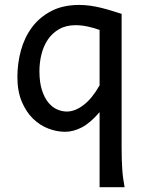

<svg xmlns="http://www.w3.org/2000/svg" viewBox="-20 -528 592 787"><path d="M388.2 -405.3Q366.2 -413.6 339.6 -419.2Q313 -424.8 290.5 -424.8Q250.5 -424.8 222.2 -408.4Q193.8 -392.1 176 -365.5Q158.2 -338.9 149.9 -305.2Q141.6 -271.5 141.6 -236.8Q141.6 -191.4 151.6 -159.7Q161.6 -127.9 177.7 -108.2Q193.8 -88.4 213.9 -79.6Q233.9 -70.8 253.9 -70.8Q287.6 -70.8 322.8 -97.7Q357.9 -124.5 388.2 -178.2ZM388.2 -68.4Q350.1 -23.9 315.4 -5.9Q280.8 12.2 246.6 12.2Q212.9 12.2 178.2 -1Q143.6 -14.2 115.2 -41.7Q86.9 -69.3 69.1 -111.8Q51.3 -154.3 51.3 -212.4Q51.3 -268.6 65.9 -321.8Q80.6 -375 111.3 -416.3Q142.1 -457.5 190.2 -482.7Q238.3 -507.8 305.2 -507.8Q327.1 -507.8 349.6 -504.6Q372.1 -501.5 394 -496.1Q416 -490.7 437.3 -484.1Q458.5 -477.5 478.5 -471.2V73.2Q478.5 102.5 479.2 126.2Q480 149.9 481.4 169.9Q482.9 189.9 485.4 206.8Q487.8 223.6 490.7 239.3H388.2Z"/></svg>

Font: Andika Viet
Style: Regular
Weight: 400
Designer: Victor Gaultney, Annie Olsen, Julie Remington, Don Collingsworth, Eric Hays, Becca Hirsbrunner
Foundry: SIL International
Version: Version 5.000